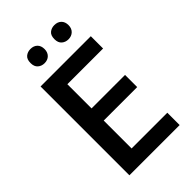

<svg xmlns="http://www.w3.org/2000/svg" viewBox="-267 -998 1091 1091"><g transform="rotate(-45 279.0 -452.5)"><path d="M498 0H94.2V-713.9H498V-615.2H210.9V-420.9H480V-323.2H210.9V-99.1H498ZM147.9 -848.1Q147.9 -878.4 164.3 -891.8Q180.7 -905.3 204.1 -905.3Q230 -905.3 245.4 -890.1Q260.7 -875 260.7 -848.1Q260.7 -822.3 245.1 -806.6Q229.5 -791 204.1 -791Q180.7 -791 164.3 -805.2Q147.9 -819.3 147.9 -848.1ZM339.8 -848.1Q339.8 -878.4 356.2 -891.8Q372.6 -905.3 396 -905.3Q421.9 -905.3 437.5 -890.1Q453.1 -875 453.1 -848.1Q453.1 -821.8 437 -806.4Q420.9 -791 396 -791Q372.6 -791 356.2 -805.2Q339.8 -819.3 339.8 -848.1Z"/></g></svg>

Font: JBL Sans
Style: Semibold
Weight: 600
Version: Version 1.10